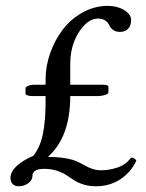

<svg xmlns="http://www.w3.org/2000/svg" viewBox="-20 -631 505 662"><path d="M88.9 -299.8Q81.5 -299.8 74.7 -302.2Q67.9 -304.7 67.9 -308.1V-325.2Q67.9 -331.1 77.1 -335Q86.4 -338.9 101.1 -338.9H137.2V-358.9Q137.2 -402.8 153.1 -447.8Q168.9 -492.7 196.3 -528.8Q223.6 -564.9 264.6 -587.9Q305.7 -610.8 352.1 -610.8Q384.3 -610.8 408.2 -596.2Q432.1 -581.5 432.1 -562Q432.1 -543 421.9 -532Q411.6 -521 394 -521Q378.9 -521 369.6 -528.1Q360.4 -535.2 356.7 -543.9Q353 -552.7 343.5 -559.8Q334 -566.9 317.9 -566.9Q282.2 -566.9 252.2 -520.3Q222.2 -473.6 222.2 -410.2V-338.9H335.9Q354 -338.9 354 -331.1V-313Q354 -306.6 341.1 -303.2Q328.1 -299.8 318.8 -299.8H222.2Q222.2 -159.7 147 -91.8V-89.8Q181.2 -89.8 206.8 -85.2Q232.4 -80.6 246.8 -73.7Q261.2 -66.9 273.2 -60.1Q285.2 -53.2 298.8 -48.6Q312.5 -43.9 329.1 -43.9Q357.4 -43.9 386 -53.7Q414.6 -63.5 432.1 -87.9Q444.8 -86.4 450.2 -77.1Q431.6 -37.1 395 -12.9Q358.4 11.2 311 11.2Q287.1 11.2 267.8 5.1Q248.5 -1 235.1 -9.8Q221.7 -18.6 208 -27.6Q194.3 -36.6 175 -42.7Q155.8 -48.8 131.8 -48.8Q91.8 -48.8 91.8 -23.9Q91.8 -9.8 77.4 0.7Q63 11.2 44.9 11.2Q31.2 11.2 23.7 3.4Q16.1 -4.4 16.1 -17.1Q16.1 -58.6 95.2 -94.2Q119.6 -125.5 128.4 -171.4Q137.2 -217.3 137.2 -280.8V-299.8Z"/></svg>

Font: Common Serif
Style: Regular
Weight: 400
Designer: Philipp H. Poll, Khaled Hosny
Foundry: Stefan Peev, Context Ltd.
Version: Version 1.026